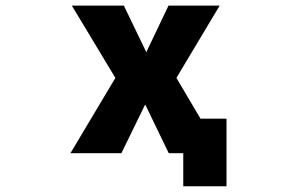

<svg xmlns="http://www.w3.org/2000/svg" viewBox="-20 -525 1040 685"><path d="M502 -338.9 581.1 -504.9H763.7L609.4 -247.1L695.3 -101.6H788.1V139.6H633.8V21.5H582L498 -152.3L413.1 21.5H231.4L391.6 -247.1L236.3 -504.9H421.9Z"/></svg>

Font: Gen Shin Gothic Monospace Heavy
Style: Bold
Weight: 800
Designer: [Source Han Sans]
Ryoko NISHIZUKA  (kana & ideographs); Paul D. Hunt (Latin, Greek & Cyrillic); Wenlong ZHANG  (bopomofo
Version: Version 1.002.20150607